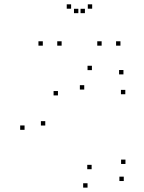

<svg xmlns="http://www.w3.org/2000/svg" viewBox="-20 -836 660 878"><path d="M92.3 -242.3V-262.3H72.3V-242.3ZM380.3 22V2H360.3V22ZM546 -8.2V-28.2H526V-8.2ZM553.7 -86.2V-106.2H533.7V-86.2ZM399 -62.2V-82.2H379V-62.2ZM187 -262V-282H167V-262ZM245 -399.7V-419.7H225V-399.7ZM365.2 -426.5V-446.5H345.2V-426.5ZM553 -405V-425H533V-405ZM544.5 -495.8V-515.8H524.5V-495.8ZM400.3 -515.3V-535.3H380.3V-515.3ZM261.8 -627.2V-647.2H241.8V-627.2ZM368.3 -775.8V-795.8H348.3V-775.8ZM338.3 -775.8V-795.8H318.3V-775.8ZM444.8 -627.2V-647.2H424.8V-627.2ZM530.8 -627.2V-647.2H510.8V-627.2ZM401.5 -796.2V-816.2H381.5V-796.2ZM305.2 -796.2V-816.2H285.2V-796.2ZM175.8 -627.2V-647.2H155.8V-627.2Z"/></svg>

Font: Monaspace Argon Dots Var
Style: Regular
Weight: 400
Designer: Riley Cran and the Lettermatic Team
Version: Version 1.100 (Monaspace Argon Dots)